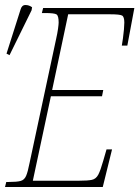

<svg xmlns="http://www.w3.org/2000/svg" viewBox="-42 -746 556 766"><path d="M-22 0 -17 -20H-7Q25 -20 40 -24Q55 -28 62 -44Q69 -60 76 -96L182 -591Q187 -613 189.5 -631Q192 -649 192 -656Q192 -683 183.5 -688.5Q175 -694 137 -694H125L130 -714H494L466 -564H444Q446 -575 448.5 -593Q451 -611 452.5 -628.5Q454 -646 454 -656Q454 -679 445 -684Q436 -689 397 -689H230L166 -387H370L365 -362H161L89 -25H273Q308 -25 324.5 -28.5Q341 -32 350 -49Q359 -66 370 -105L383 -150H405L368 0ZM-4 -526 -16 -532 40 -708Q45 -726 59.5 -726Q74 -726 86 -717L84 -705Z"/></svg>

Font: Noto Serif ExtraCondensed Thin
Style: Italic
Weight: 100
Width: 2
Italic angle: -12°
Designer: Monotype Design Team
Foundry: Monotype Imaging Inc.
Version: Version 2.013